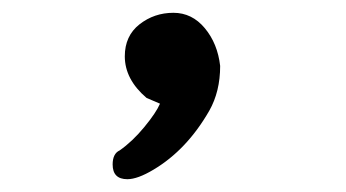

<svg xmlns="http://www.w3.org/2000/svg" viewBox="-20 -149 540 300"><path d="M179 131Q156 131 156 108Q156 91 167 86Q187 72 205.5 49.5Q224 27 230 13L209 4Q175 -25 175 -61Q175 -93 198 -111Q221 -129 251 -129Q280 -129 300 -105Q320 -81 324 -46Q324 -6 307 24Q272 85 220 116Q195 131 179 131Z"/></svg>

Font: LXGW WenKai Mono TC
Style: Bold
Weight: 700
Designer: LXGW / Fontworks Inc.
Foundry: LXGW / Fontworks Inc.
Version: Version 1.330